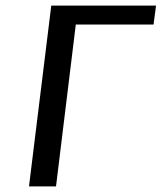

<svg xmlns="http://www.w3.org/2000/svg" viewBox="-20 -669 580 689"><path d="M531 -581 540 -649H164L84 0H181L252 -581Z"/></svg>

Font: Gamestation Text
Style: Italic
Weight: 400
Designer: Jonas Hecksher
Foundry: Jonas Hecksher, Playtypeª, e-types AS
Version: Version 1.003